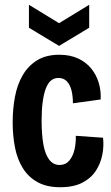

<svg xmlns="http://www.w3.org/2000/svg" viewBox="-20 -771 466 803"><path d="M232 12Q175 12 136.5 -9.5Q98 -31 75 -68.5Q52 -106 42.5 -155Q33 -204 33 -259Q33 -315 42.5 -366Q52 -417 75 -456.5Q98 -496 135.5 -519Q173 -542 228 -542Q273 -542 306.5 -526.5Q340 -511 361.5 -484.5Q383 -458 393 -424.5Q403 -391 401 -355L285 -339Q285 -369 279 -393Q273 -417 259.5 -431Q246 -445 224 -445Q206 -445 193 -434Q180 -423 171.5 -400.5Q163 -378 158.5 -344.5Q154 -311 154 -267Q154 -208 161.5 -166.5Q169 -125 186 -103Q203 -81 229 -81Q254 -81 269.5 -99Q285 -117 291.5 -145Q298 -173 297 -203L411 -195Q415 -160 408 -124Q401 -88 381 -57Q361 -26 324.5 -7Q288 12 232 12ZM101 -751 227 -674 353 -751V-655L227 -579L101 -655Z"/></svg>

Font: Bricolage Grotesque Condensed SemiBold
Style: Regular
Weight: 600
Width: 3
Designer: Mathieu Triay
Foundry: Atelier Triay
Version: Version 1.000;gftools[0.9.30]